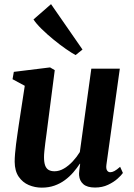

<svg xmlns="http://www.w3.org/2000/svg" viewBox="-20 -872 628 903"><path d="M176.5 10.5Q144 10.5 115.2 -1.8Q86.5 -14 68 -40.8Q49.5 -67.5 49 -111Q49 -128 50.8 -149.2Q52.5 -170.5 55.5 -194Q58.5 -217.5 62 -241.2Q65.5 -265 68.5 -286L96.5 -468.5L39 -499.5L45 -534L215.5 -555L237.5 -542L204.5 -287Q202 -266.5 199 -244.2Q196 -222 193.2 -201Q190.5 -180 188.8 -162.5Q187 -145 187 -133.5Q187 -109 192.2 -94.2Q197.5 -79.5 208.5 -73Q219.5 -66.5 236.5 -66.5Q259 -66.5 281 -79.5Q303 -92.5 322.2 -113.2Q341.5 -134 355.5 -157L409.5 -549H543.5L480.5 -97.5Q478 -79 483.5 -70.5Q489 -62 498.5 -62Q507.5 -62 518 -67.5Q528.5 -73 545 -87.5L558 -58.5Q551 -48 533 -31.8Q515 -15.5 488 -2.8Q461 10 427 10Q390 10 372 -5.8Q354 -21.5 352 -47.5Q351.5 -50.5 351.8 -56.8Q352 -63 353 -70.8Q354 -78.5 355 -86.5Q356 -94.5 357 -101.5L355.5 -102Q342 -81.5 324.5 -61.2Q307 -41 285 -24.8Q263 -8.5 236 1Q209 10.5 176.5 10.5ZM335.5 -613Q317.5 -622.5 289.8 -641.8Q262 -661 231.8 -685.8Q201.5 -710.5 176 -735.5Q150.5 -760.5 137.5 -780.5L220 -852.5L368 -639Z"/></svg>

Font: Merriweather 48pt
Style: Bold Italic
Weight: 700
Italic angle: -7.8°
Version: Version 2.101